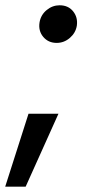

<svg xmlns="http://www.w3.org/2000/svg" viewBox="-42 -532 349 720"><path d="M-22.5 168 64.9 -105.5H177.2L54.2 168ZM170.4 -371.1Q139.2 -371.1 120.1 -393.8Q101.1 -416.5 106.4 -448.7Q111.3 -476.6 133.1 -494.4Q154.8 -512.2 181.6 -512.2Q213.9 -512.2 232.2 -489.5Q250.5 -466.8 246.1 -435.5Q241.7 -408.7 220 -389.9Q198.2 -371.1 170.4 -371.1Z"/></svg>

Font: Inter 20pt Medium
Style: Italic
Weight: 500
Italic angle: -9.3988°
Version: Version 4.001;git-66647c0bb